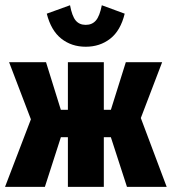

<svg xmlns="http://www.w3.org/2000/svg" viewBox="-25 -726 668 746"><path d="M378.4 0V-484.4H238.8V0ZM468.3 0H622.6L499 -329.1L392.6 -233.4ZM308.6 -299.3V-192.9H493.7L605 -484.4H463.9L405.8 -299.3ZM149.4 0 224.6 -233.4 120.6 -329.1 -5.4 0ZM308.6 -299.3H211.4L153.8 -484.4H10.3L121.6 -192.9H308.6ZM308.1 -629.4Q283.2 -629.4 269 -646.5Q254.9 -663.6 247.1 -705.6L156.7 -672.9Q173.3 -607.4 213.1 -575.9Q252.9 -544.4 308.1 -544.4Q363.3 -544.4 403.3 -575.7Q443.4 -606.9 459.5 -672.9L370.6 -705.6Q362.3 -663.6 347.7 -646.5Q333 -629.4 308.1 -629.4Z"/></svg>

Font: Roboto Flex
Style: wght 700 wdth 25 opsz 34 GRAD 0.00 slnt 0.00 XTRA 468 XOPQ 96 YOPQ 79 YTLC 514 YTUC 712 YTAS 750 YTDE -203.00 YTFI 738
Weight: 700
Width: 1
Designer: Berlow after Robertson
Foundry: Google
Version: Version 3.100